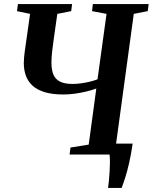

<svg xmlns="http://www.w3.org/2000/svg" viewBox="-20 -763 754 948"><path d="M513.5 165Q516 148 518 127Q520 106 521.2 84Q522.5 62 522.8 40.2Q523 18.5 521 0L481 -54H635Q627 1 617.5 42.2Q608 83.5 598.5 113.2Q589 143 580.5 165ZM323.5 0 328 -34.5 418 -49 455.5 -326Q431.5 -317 403.8 -310.5Q376 -304 347.5 -300.2Q319 -296.5 293 -296.5Q237.5 -296.5 199.8 -308.2Q162 -320 139.5 -341.2Q117 -362.5 107.2 -390.8Q97.5 -419 97.5 -452Q97.5 -466 99 -480.5Q100.5 -495 102 -507.5L128.5 -694.5L64 -708L68.5 -743H336L331.5 -708L263 -694.5L245.5 -571.5Q240.5 -537.5 237.2 -507.2Q234 -477 234 -452.5Q234 -418 243.8 -394.8Q253.5 -371.5 276.5 -360Q299.5 -348.5 338.5 -348.5Q357.5 -348.5 379.8 -351.5Q402 -354.5 423.8 -359.8Q445.5 -365 461.5 -371.5L506 -694.5L434.5 -708L438.5 -743H714L709.5 -708L640.5 -694.5L552.5 -49L622.5 -34.5L618.5 0Z"/></svg>

Font: Merriweather 72pt SemiBold
Style: Italic
Weight: 600
Italic angle: -7.8°
Version: Version 2.101